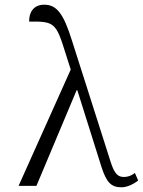

<svg xmlns="http://www.w3.org/2000/svg" viewBox="-20 -791 608 817"><path d="M59 0H135L306 -407H309L412 -80C433 -16 452 6 497 6C520 6 548 -7 568 -23L554 -55C541 -45 527 -38 506 -38C477 -38 464 -59 448 -111L286 -619C250 -734 221 -771 168 -771C122 -771 103 -737 104 -699C212 -701 219 -693 259 -564L281 -495Z"/></svg>

Font: Noto Serif Light
Style: Regular
Weight: 300
Designer: Monotype Design Team
Foundry: Monotype Imaging Inc.
Version: Version 2.013